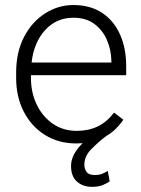

<svg xmlns="http://www.w3.org/2000/svg" viewBox="-20 -558 557 760"><path d="M281.2 9.8Q212.4 9.8 158.7 -23.4Q105 -56.6 74.5 -115.2Q43.9 -173.8 43.9 -249.5V-270.5Q43.9 -352.1 75.4 -412.1Q106.9 -472.2 158.7 -505.1Q210.4 -538.1 270.5 -538.1Q337.9 -538.1 384.5 -506.8Q431.2 -475.6 455.3 -421.1Q479.5 -366.7 479.5 -295.9V-260.3H102.5V-249.5Q102.5 -191.4 125.5 -143.8Q148.4 -96.2 189.2 -68.1Q230 -40 283.7 -40Q330.1 -40 366.5 -57.4Q402.8 -74.7 431.6 -112.3L468.3 -84Q455.6 -65.4 439 -48.8Q422.4 -32.2 400.4 -19.5Q367.7 5.4 340.8 33Q314 60.5 314 93.8Q314 110.4 322.8 122.6Q331.5 134.8 355.5 134.8Q373.5 134.8 386.2 129.2Q398.9 123.5 406.7 118.7L414.1 160.2Q403.3 167.5 386.7 174.6Q370.1 181.6 344.2 181.6Q308.1 181.6 284.7 160.9Q261.2 140.1 261.2 98.6Q261.2 53.7 307.1 8.8Q294.4 9.8 281.2 9.8ZM270.5 -487.8Q203.6 -487.8 158.9 -439.2Q114.3 -390.6 105 -310.5H420.9V-316.9Q419.9 -361.3 403.1 -400.1Q386.2 -439 353.3 -463.4Q320.3 -487.8 270.5 -487.8Z"/></svg>

Font: Vazirmatn RD UI FD ExtraLight
Style: Regular
Weight: 200
Designer: Saber Rastikerdar
Foundry: Saber Rastikerdar
Version: Version 33.003